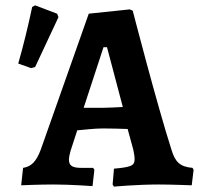

<svg xmlns="http://www.w3.org/2000/svg" viewBox="-20 -688 742 716"><path d="M96 -434 111 -438 198 -624 193 -637 111 -668 100 -662C85 -591 68 -521 48 -451ZM405 8C405 8 488 0 573 0C616 0 695 3 695 3L702 -55L698 -62C652 -66 633 -83 619 -131C564 -303 475 -648 475 -648L464 -653L311 -637L132 -130C115 -85 97 -67 66 -62L59 3C59 3 125 0 179 0C243 0 325 6 325 6L332 -55L327 -62H284C249 -62 237 -70 237 -94C237 -100 239 -110 243 -125L268 -202C292 -204 332 -209 364 -209C388 -209 430 -208 456 -207L477 -130C480 -116 482 -104 482 -95C482 -70 470 -65 405 -59L400 0ZM292 -286 366 -512H379L438 -289C417 -288 385 -286 364 -286Z"/></svg>

Font: Alegreya SC
Style: Bold
Weight: 700
Designer: Juan Pablo del Peral
Foundry: Huerta Tipografica
Version: Version 2.007;PS 002.007;hotconv 1.0.88;makeotf.lib2.5.64775